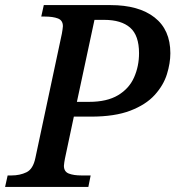

<svg xmlns="http://www.w3.org/2000/svg" viewBox="-43 -734 689 754"><path d="M-23 0 -13 -45H2Q35 -45 61 -57.5Q87 -70 96 -114L200 -602Q201 -609 202.5 -617.5Q204 -626 204 -631Q204 -654 184.5 -661.5Q165 -669 132 -669H119L129 -714H391Q502 -714 564 -665.5Q626 -617 626 -525Q626 -486 612.5 -442.5Q599 -399 564.5 -361Q530 -323 469 -299.5Q408 -276 314 -276H247L212 -111Q211 -105 209.5 -96.5Q208 -88 208 -83Q208 -60 227 -52.5Q246 -45 277 -45H313L304 0ZM259 -334H307Q377 -334 420.5 -360Q464 -386 483.5 -430Q503 -474 503 -525Q503 -595 468 -625.5Q433 -656 366 -656H328Z"/></svg>

Font: Noto Serif Medium
Style: Italic
Weight: 500
Italic angle: -12°
Designer: Monotype Design Team
Foundry: Monotype Imaging Inc.
Version: Version 2.014; ttfautohint (v1.8.4.7-5d5b)